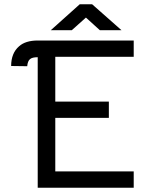

<svg xmlns="http://www.w3.org/2000/svg" viewBox="-20 -875 691 896"><path d="M120 -599Q109 -590 107 -566L32 -567Q32 -627 69 -659Q99 -686 157 -686H604V-610H238V-401H488V-325H238V-75H604V1H156V-608Q130 -608 120 -599ZM352 -855H410L547 -734H446L381 -793L315 -734H217Z"/></svg>

Font: Bellota
Style: Bold
Weight: 700
Designer: Kemie Guaida
Foundry: Kemie Guaida
Version: Version 4.001